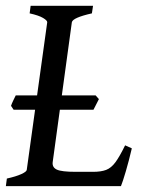

<svg xmlns="http://www.w3.org/2000/svg" viewBox="-21 -635 501 655"><path d="M316.4 -296.9 297.9 -260.7H25.4L16.6 -273.9Q19 -281.2 23.9 -291.5Q28.8 -301.8 32.7 -309.6H305.2ZM428.7 -128.9Q418.9 -86.9 408.2 -50.5Q397.5 -14.2 391.6 0H-1L2.4 -25.9Q33.2 -32.7 51.5 -41Q69.8 -49.3 70.3 -55.7L140.1 -559.1Q140.6 -564.9 126 -573.7Q111.3 -582.5 80.1 -589.4L83.5 -615.2H296.4L292.5 -589.4Q227.1 -574.7 224.1 -559.1L158.7 -81.5Q156.7 -64 172.9 -56.4Q189 -48.8 237.8 -48.8H296.4Q323.7 -48.8 341.1 -55.4Q358.4 -62 372.8 -81.5Q387.2 -101.1 405.8 -139.2Z"/></svg>

Font: Gentium Book Plus
Style: Italic
Weight: 400
Italic angle: -8°
Designer: Victor Gaultney, Annie Olsen, Iska Routamaa, Becca Hirsbrunner
Foundry: SIL International
Version: Version 6.101